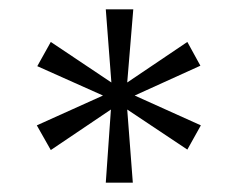

<svg xmlns="http://www.w3.org/2000/svg" viewBox="-20 -760 509 412"><path d="M253 -583 382 -670 410 -619 269 -555 411 -491 382 -439 253 -525 265 -368H207L218 -525L89 -438L59 -491L201 -555L60 -618L89 -670L219 -583L207 -740H266Z"/></svg>

Font: Parkinsans Light Light
Style: Regular
Weight: 300
Version: Version 1.000